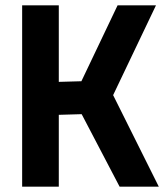

<svg xmlns="http://www.w3.org/2000/svg" viewBox="-20 -703 625 723"><path d="M63.4 0V-683H201.4V-394.7L286.5 -397.1L422.8 -683H567.4L406 -344.8L578 0H430.4L287.5 -273.1L201.4 -270.6V0Z"/></svg>

Font: Cairo
Style: Regular
Weight: 400
Designer: Mohamed Gaber, Accademia di Belle Arti di Urbino
Foundry: Kief Type Foundry, Accademia di Belle Arti di Urbino
Version: Version 3.120